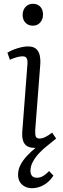

<svg xmlns="http://www.w3.org/2000/svg" viewBox="-20 -764 329 1009"><path d="M97 -71 124 -425Q126 -447 120.5 -457.5Q115 -468 99 -468Q86 -468 69 -463.5Q52 -459 32 -450L19 -487Q41 -501 72.5 -510.5Q104 -520 127 -520Q155 -520 169.5 -507.5Q184 -495 189 -472Q194 -449 191 -417L165 -80Q164 -55 168.5 -45.5Q173 -36 188 -36Q202 -36 217.5 -43.5Q233 -51 254 -67L275 -36Q266 -28 255 -19.5Q244 -11 232 -1Q207 18 186 40.5Q165 63 152.5 86.5Q140 110 140 134Q140 150 148 160Q156 170 174 170Q191 170 206.5 161Q222 152 238 135L261 159Q239 192 209.5 208.5Q180 225 148 225Q127 225 110 216Q93 207 84 191.5Q75 176 75 154Q75 127 87.5 103Q100 79 120.5 56.5Q141 34 167 13Q141 14 124.5 5Q108 -4 101.5 -23.5Q95 -43 97 -71ZM99 -685Q99 -711 114 -727.5Q129 -744 153 -744Q169 -744 181 -737Q193 -730 199.5 -717.5Q206 -705 206 -687Q206 -663 191.5 -646Q177 -629 152 -629Q129 -629 114 -644.5Q99 -660 99 -685Z"/></svg>

Font: Literata 18pt Light
Style: Italic
Weight: 300
Italic angle: -2°
Designer: Latin by Veronika Burian and Jose Scaglione. Greek by Irene Vlachou. Cyrillic by Vera Evstafieva
Foundry: TypeTogether
Version: Version 3.103;gftools[0.9.29]